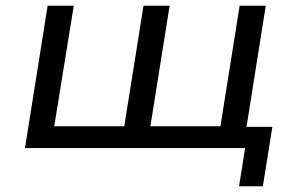

<svg xmlns="http://www.w3.org/2000/svg" viewBox="-20 -516 1043 669"><path d="M813 133 834 0H67L146 -496H237L169 -76H413L480 -496H571L504 -76H748L815 -496H906L839 -74H929L896 133Z"/></svg>

Font: Nunito Sans 7pt SemiExpanded
Style: Italic
Weight: 400
Width: 6
Italic angle: -9°
Designer: Vernon Adams
Foundry: Vernon Adams
Version: Version 3.101;gftools[0.9.27]